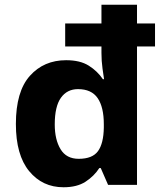

<svg xmlns="http://www.w3.org/2000/svg" viewBox="-20 -780 685 810"><path d="M248 10Q159 10 103 -58Q47 -126 47 -257Q47 -394 106 -460Q165 -526 259 -526Q318 -526 354.5 -503Q391 -480 414 -446H419Q417 -458 412.5 -490.5Q408 -523 408 -557V-584H255V-681H408V-760H558V-681H634V-584H558V0H436L405 -71H399Q377 -37 341 -13.5Q305 10 248 10ZM312 -110Q370 -110 393.5 -142.5Q417 -175 418 -242V-256Q418 -328 392 -366Q366 -404 309 -404Q263 -404 237 -367.5Q211 -331 211 -255Q211 -191 235.5 -150.5Q260 -110 312 -110Z"/></svg>

Font: Noto Sans Syriac Eastern
Style: Bold
Weight: 700
Designer: Patrick Giasson and the Monotype Design Team
Foundry: Monotype Imaging Inc.
Version: Version 3.001